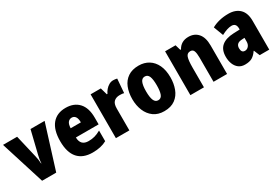

<svg xmlns="http://www.w3.org/2000/svg" viewBox="37 -1326 3021 2098"><g transform="rotate(-30 1547.5 -276.5)"><path d="M175 0 1 -553H179L246 -267Q251 -245 255 -220.5Q259 -196 260 -170H264Q264 -193 268 -217.5Q272 -242 278 -266L348 -553H526L353 0Z M794 -562Q899 -562 958.5 -497.5Q1018 -433 1018 -310V-225H731Q733 -121 833 -121Q876 -121 911.5 -131Q947 -141 988 -164V-30Q917 10 810 10Q688 10 625 -61.5Q562 -133 562 -274Q562 -416 622.5 -489Q683 -562 794 -562ZM799 -436Q771 -436 752.5 -414Q734 -392 732 -341H861Q861 -389 844.5 -412.5Q828 -436 799 -436Z M1395 -563Q1419 -563 1444 -557L1430 -381Q1420 -384 1407.5 -385.5Q1395 -387 1376 -387Q1331 -387 1303.5 -362Q1276 -337 1276 -276V0H1106V-553H1235L1260 -465H1268Q1279 -489 1298 -511.5Q1317 -534 1342 -548.5Q1367 -563 1395 -563Z M1955 -278Q1955 -201 1930.5 -135Q1906 -69 1852.5 -29.5Q1799 10 1714 10Q1635 10 1581.5 -29Q1528 -68 1501 -133.5Q1474 -199 1474 -278Q1474 -361 1500 -425.5Q1526 -490 1580 -526.5Q1634 -563 1716 -563Q1787 -563 1841 -529.5Q1895 -496 1925 -432.5Q1955 -369 1955 -278ZM1647 -277Q1647 -203 1663 -165Q1679 -127 1715 -127Q1752 -127 1767 -165Q1782 -203 1782 -278Q1782 -352 1767 -389Q1752 -426 1715 -426Q1679 -426 1663 -389Q1647 -352 1647 -277Z M2344 -563Q2420 -563 2464.5 -511.5Q2509 -460 2509 -360V0H2338V-306Q2338 -361 2327 -389Q2316 -417 2284 -417Q2244 -417 2230.5 -378.5Q2217 -340 2217 -250V0H2046V-553H2178L2198 -484H2207Q2250 -563 2344 -563Z M2849 -563Q2938 -563 2989.5 -513Q3041 -463 3041 -363V0H2920L2890 -73H2886Q2857 -30 2823 -10Q2789 10 2732 10Q2685 10 2653.5 -14Q2622 -38 2606 -78.5Q2590 -119 2590 -169Q2590 -258 2642 -301.5Q2694 -345 2793 -349L2871 -352V-364Q2871 -432 2813 -432Q2761 -432 2684 -391L2638 -513Q2681 -537 2734 -550Q2787 -563 2849 -563ZM2837 -245Q2762 -242 2762 -177Q2762 -121 2806 -121Q2833 -121 2852 -143Q2871 -165 2871 -200V-247Z"/></g></svg>

Font: Noto Sans Lao UI Cond Blk
Style: Regular
Weight: 900
Width: 3
Designer: Monotype Design Team
Foundry: Monotype Imaging Inc.
Version: Version 2.000; ttfautohint (v1.8.4.7-5d5b)